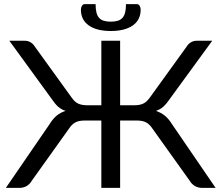

<svg xmlns="http://www.w3.org/2000/svg" viewBox="-20 -915 1078 935"><path d="M1030 0H965.5Q944.5 0 929 -9.2Q913.5 -18.5 904 -34.5L722.5 -288.5Q709 -309.5 691.8 -318.8Q674.5 -328 648 -328H565V0H473.5V-328H391Q364 -328 346.8 -318.8Q329.5 -309.5 316 -288.5L134.5 -34.5Q125.5 -18.5 110 -9.2Q94.5 0 73.5 0H8.5L221.5 -310.5Q237.5 -336.5 256.2 -352Q275 -367.5 299.5 -375Q278 -382 263 -395.5Q248 -409 234 -430L25.5 -716.5H101Q116.5 -716.5 129.2 -708.8Q142 -701 150 -687.5L329.5 -439Q345 -417 362.2 -409.8Q379.5 -402.5 402.5 -402.5H473.5V-716.5H565V-402.5H636.5Q659 -402.5 676 -409.8Q693 -417 709 -439L888.5 -687.5Q896.5 -701 909.5 -708.8Q922.5 -716.5 937.5 -716.5H1013.5L804.5 -430Q790.5 -409 775.5 -395.5Q760.5 -382 739.5 -375Q763.5 -367 782.5 -351.8Q801.5 -336.5 817.5 -310.5ZM519.5 -809.5Q540 -809.5 554 -814Q568 -818.5 576.8 -828.5Q585.5 -838.5 589.5 -854.8Q593.5 -871 593.5 -895H645.5Q655 -895 660 -886.8Q665 -878.5 665 -868Q665 -818 626.5 -791Q588 -764 519.5 -764Q451 -764 412.5 -791Q374 -818 374 -868Q374 -878.5 379 -886.8Q384 -895 393.5 -895H445.5Q445.5 -871 449.5 -854.8Q453.5 -838.5 462.2 -828.5Q471 -818.5 485 -814Q499 -809.5 519.5 -809.5Z"/></svg>

Font: Lato 2
Style: Regular
Weight: 400
Designer: Lukasz Dziedzic with Adam Twardoch and Botio Nikoltchev
Foundry: tyPoland Lukasz Dziedzic
Version: Version 2.015; 2015-08-06; http://www.latofonts.com/